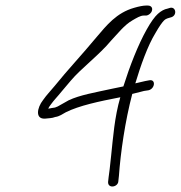

<svg xmlns="http://www.w3.org/2000/svg" viewBox="-20 -684 651 691"><path d="M135 -324C113 -296 106 -255 142 -257C157 -259 166 -258 179 -263C194 -265 204 -273 217 -280C265 -304 336 -319 413 -334C392 -262 387 -189 380 -124C376 -85 373 -59 371 -47L369 -29C368 -4 406 -10 406 -33L408 -51C414 -135 430 -247 456 -346C467 -349 476 -351 484 -353C495 -356 503 -358 507 -358L514 -359C538 -364 542 -400 517 -395C506 -393 500 -392 484 -388L467 -384C486 -447 511 -519 540 -566C553 -589 564 -604 570 -610C575 -615 580 -617 583 -618L593 -621C619 -626 614 -660 593 -656L583 -653C572 -651 560 -645 548 -634C537 -624 523 -605 508 -578C477 -523 447 -446 424 -373L385 -365C321 -351 267 -342 227 -323L188 -301L178 -297L165 -295C162 -294 159 -294 154 -293V-294C156 -298 159 -303 163 -308C176 -326 186 -335 202 -355L235 -394C271 -437 338 -487 380 -538C403 -562 427 -594 457 -611C471 -619 485 -628 497 -628H505C514 -628 525 -637 527 -646C530 -657 523 -664 512 -664H505C496 -664 480 -661 463 -656C399 -638 363 -592 328 -551C275 -487 222 -431 177 -375C159 -353 149 -344 135 -324Z"/></svg>

Font: Stray Cat
Style: SuExtObl
Weight: 400
Version: Version 1.0